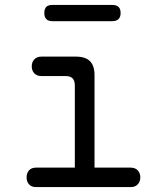

<svg xmlns="http://www.w3.org/2000/svg" viewBox="-20 -760 640 780"><path d="M511 -79Q529 -79 539.5 -68Q550 -57 550 -39.5Q550 -22 539.5 -11Q529 0 512 0H126Q108 0 98 -11Q88 -22 88 -39.5Q88 -57 98 -68Q108 -79 126 -79H284V-413Q284 -432 275 -441.5Q266 -451 247 -451H148Q130 -451 119.5 -462Q109 -473 109 -490.5Q109 -508 119.5 -519Q130 -530 148 -530H289Q327 -530 345.5 -511.5Q364 -493 364 -455V-79ZM193 -674Q176 -674 168 -682.5Q160 -691 160 -707Q160 -724 168 -732Q176 -740 193 -740H436Q453 -740 461.5 -732Q470 -724 470 -707Q470 -691 461.5 -682.5Q453 -674 436 -674Z"/></svg>

Font: Maple Mono Light
Style: Regular
Weight: 300
Monospace: yes
Designer: subframe7536
Version: Version 7.000